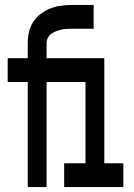

<svg xmlns="http://www.w3.org/2000/svg" viewBox="-20 -755 540 775"><path d="M92 0V-424H11V-520H92V-580Q92 -603 97 -625.5Q102 -648 114 -666.5Q126 -685 144.5 -699Q163 -713 183.5 -721Q204 -729 226.5 -732Q249 -735 272 -735H358V-639H272Q261 -639 250 -638.5Q239 -638 228 -635.5Q217 -633 206.5 -629Q196 -625 187 -618.5Q178 -612 173 -601.5Q168 -591 168 -580V-520H401V-96H478V0H239V-96H325V-424H168V0Z"/></svg>

Font: Iosevka SS04
Style: Bold
Weight: 700
Monospace: yes
Designer: Belleve Invis
Foundry: Belleve Invis
Version: Version 19.0.0; ttfautohint (v1.8.4)